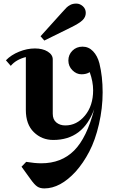

<svg xmlns="http://www.w3.org/2000/svg" viewBox="-20 -785 667 1070"><path d="M274 -454V-151Q274 -119 294 -102.5Q314 -86 344 -86Q408 -86 453.5 -141Q499 -196 499 -282Q499 -330 480 -383Q462 -371 434 -371Q406 -371 383.5 -393.5Q361 -416 361 -448Q361 -480 383.5 -502.5Q406 -525 440 -525Q474 -525 498.5 -499.5Q523 -474 534 -432Q552 -359 552 -270.5Q552 -182 531.5 -93Q511 -4 477.5 60Q444 124 402 171Q316 265 227 265Q203 265 187.5 254.5Q172 244 152 216L100 144L126 117Q174 125 210 125Q322 125 393 54Q464 -17 505 -177Q443 -5 277 -5Q213 -5 168.5 -48.5Q124 -92 124 -172V-467Q69 -453 40 -418L13 -449Q42 -479 86.5 -497Q131 -515 174.5 -515Q218 -515 246 -497.5Q274 -480 274 -454ZM375 -632 227 -559 206 -583 325 -715Q342 -734 350.5 -742.5Q359 -751 372.5 -758Q386 -765 405.5 -765Q425 -765 441.5 -750.5Q458 -736 458 -713Q458 -690 440 -672.5Q422 -655 375 -632Z"/></svg>

Font: Croissant One
Style: Regular
Weight: 400
Designer: Eduardo Rodriguez Tunni
Foundry: Eduardo Rodriguez Tunni
Version: Version 1.001